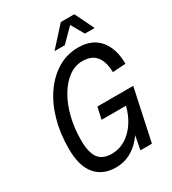

<svg xmlns="http://www.w3.org/2000/svg" viewBox="-219 -1027 1041 1159"><g transform="rotate(-30 302.0 -447.5)"><path d="M242 16Q152 16 101.5 -44Q51 -104 51 -224Q51 -331 77 -422.5Q103 -514 151 -582Q199 -650 263.5 -688Q328 -726 404 -726Q502 -726 553 -664Q604 -602 604 -498L513 -492Q512 -563 481.5 -602.5Q451 -642 386 -642Q334 -642 289.5 -609.5Q245 -577 211.5 -520Q178 -463 159.5 -389Q141 -315 141 -232Q141 -147 169.5 -107.5Q198 -68 262 -68Q314 -68 357.5 -94.5Q401 -121 433 -168.5Q465 -216 480 -277H310L328 -359H578L501 0H421L453 -168L478 -162Q454 -111 420 -70.5Q386 -30 342 -7Q298 16 242 16ZM271 -778 392 -911H486L551 -778H483L426 -878H442L343 -778Z"/></g></svg>

Font: Geist Mono
Style: Italic
Weight: 400
Italic angle: -12°
Monospace: yes
Designer: Basement.studio, Andrés Briganti, Mateo Zaragoza
Foundry: Basement.studio, Vercel, Andrés Briganti, Guido Ferreyra, Mateo Zaragoza
Version: Version 1.500